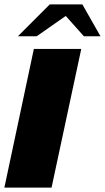

<svg xmlns="http://www.w3.org/2000/svg" viewBox="-20 -859 480 879"><path d="M352 -635H135L0 0H216ZM148 -693 281 -786 364 -693H440L357 -839H208L62 -693Z"/></svg>

Font: Racing Sans One
Style: Regular
Weight: 400
Designer: Pablo Impallari, Rodrigo Fuenzalida
Foundry: Pablo Impallari, Rodrigo Fuenzalida
Version: Version 1.001